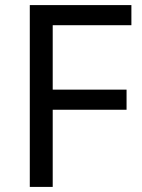

<svg xmlns="http://www.w3.org/2000/svg" viewBox="-20 -734 559 754"><path d="M187 0H97V-714H496V-635H187V-382H477V-303H187Z"/></svg>

Font: Noto Sans Wancho
Style: Regular
Weight: 400
Designer: Monotype Design Team
Foundry: Monotype Imaging Inc.
Version: Version 2.001; ttfautohint (v1.8.4.7-5d5b)